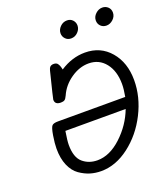

<svg xmlns="http://www.w3.org/2000/svg" viewBox="-149 -923 906 1039"><g transform="rotate(-20 303.5 -404.0)"><path d="M67.9 -185.1Q67.9 -214.8 75 -259Q82 -303.2 91.8 -313Q100.6 -321.8 126 -321.8H513.2Q521 -363.8 521 -393.1Q521 -468.3 484.6 -514.2Q448.2 -560.1 388.2 -560.1Q335 -560.1 285.4 -525.6Q235.8 -491.2 212.9 -439Q205.1 -421.9 197.5 -417Q189.9 -412.1 175.8 -412.1Q141.6 -412.1 142.1 -440.9Q142.1 -445.8 178.2 -589.8Q178.2 -590.8 179.2 -594Q180.2 -597.2 180.7 -598.6Q181.2 -600.1 182.1 -603Q183.1 -606 184.1 -607.9Q185.1 -609.9 187 -612.5Q189 -615.2 190.9 -616.7Q192.9 -618.2 196 -619.6Q199.2 -621.1 202.6 -621.6Q206.1 -622.1 210 -622.1Q217.8 -622.1 223.9 -619.6Q230 -617.2 233.9 -610.6Q237.8 -604 239.5 -600.6Q241.2 -597.2 243.7 -587.6Q246.1 -578.1 246.1 -577.1Q314.9 -622.1 389.2 -622.1Q479 -622.1 534.4 -557.1Q589.8 -492.2 589.8 -391.1Q589.8 -294.9 542.5 -201.4Q495.1 -107.9 417 -48.3Q338.9 11.2 254.9 11.2Q221.7 11.2 191.9 2.2Q162.1 -6.8 132.6 -27.3Q103 -47.9 85.4 -88.4Q67.9 -128.9 67.9 -185.1ZM137.2 -182.1Q137.2 -110.4 171.6 -80.6Q206.1 -50.8 255.9 -50.8Q326.7 -50.8 394.3 -113.8Q461.9 -176.8 493.2 -259.8H146Q137.2 -206.1 137.2 -182.1ZM301.8 -764.2Q301.8 -785.2 318.4 -802Q335 -818.8 357.9 -818.8Q377.9 -818.8 390.4 -805.4Q402.8 -792 402.8 -773.9Q402.8 -752.9 386.5 -736.1Q370.1 -719.2 347.2 -719.2Q327.1 -719.2 314.5 -732.7Q301.8 -746.1 301.8 -764.2ZM504.9 -764.2Q504.9 -786.1 522.5 -802.5Q540 -818.8 561 -818.8Q580.1 -818.8 593.5 -806.4Q606.9 -793.9 606.9 -773.9Q606.9 -752 589.4 -735.6Q571.8 -719.2 550.8 -719.2Q530.8 -719.2 517.8 -732.2Q504.9 -745.1 504.9 -764.2Z"/></g></svg>

Font: CMU Typewriter Text
Style: Italic
Weight: 500
Italic angle: -14.04°
Version: Version 0.7.0